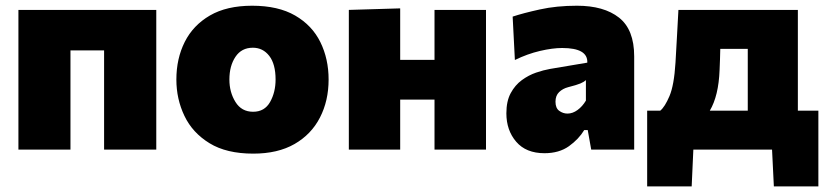

<svg xmlns="http://www.w3.org/2000/svg" viewBox="-20 -536 2964 688"><path d="M46 0V-500.5H540V0H353V-355.5H232.5V0Z M887.5 14.5Q791.5 14.5 730.8 -22.8Q670 -60 641 -120.5Q612 -181 612 -251Q612 -326 642 -385.8Q672 -445.5 732.2 -480.5Q792.5 -515.5 883.5 -515.5Q977 -515.5 1037.8 -480.2Q1098.5 -445 1128 -385Q1157.5 -325 1157.5 -251Q1157.5 -175 1126.5 -114.8Q1095.5 -54.5 1035.5 -20Q975.5 14.5 887.5 14.5ZM887 -135.5Q928 -135.5 947.8 -170.5Q967.5 -205.5 967.5 -251Q967.5 -306.5 944.8 -335.8Q922 -365 886 -365Q845.5 -365 823.8 -332.5Q802 -300 802 -251Q802 -205.5 823.8 -170.5Q845.5 -135.5 887 -135.5Z M1230 0V-500.5L1414 -506V-321.5H1537V-500.5H1721.5V0H1537V-179H1414V0Z M1931 13Q1865 13 1829.8 -28Q1794.5 -69 1794.5 -130Q1794.5 -173.5 1810 -202.2Q1825.5 -231 1849.8 -248.8Q1874 -266.5 1901 -275.8Q1928 -285 1951 -289L2084.5 -311.5Q2087 -364 1994.5 -364Q1960 -364 1915 -353.5Q1870 -343 1825 -321L1817 -476.5Q1854.5 -489 1914.5 -502.2Q1974.5 -515.5 2047.5 -515.5Q2144 -515.5 2198.2 -472.8Q2252.5 -430 2252.5 -334V0H2098.5L2086 -70H2073.5Q2054 -37.5 2018.8 -12.2Q1983.5 13 1931 13ZM2013.5 -129Q2032 -129 2049.5 -141.8Q2067 -154.5 2079.5 -175.5V-249Q2072 -242 2059.5 -236.8Q2047 -231.5 2015.5 -223.5Q1996.5 -218.5 1983.5 -206Q1970.5 -193.5 1970.5 -171.5Q1970.5 -148.5 1984 -138.8Q1997.5 -129 2013.5 -129Z M2299 132V-139.5H2346Q2362.5 -153 2379 -191.8Q2395.5 -230.5 2400.5 -311.5Q2403.5 -362 2406 -408.5Q2408.5 -454.5 2411 -500.5H2839V-139.5H2912.5V132H2753L2746.5 0H2464.5L2458.5 132ZM2558.5 -285Q2555 -192.5 2523.5 -139.5H2659.5V-361H2561Q2560.5 -342.5 2560 -323.5Q2559 -304.5 2558.5 -285Z"/></svg>

Font: Heraclito ExtraBold
Style: Regular
Weight: 800
Designer: Kostas Bartsokas (font) & Cristiano Sobral (main changes)
Foundry: Kostas Bartsokas (font) & Cristiano Sobral (main changes)
Version: Version 1.00;July 8, 2020;FontCreator 13.0.0.2655 64-bit